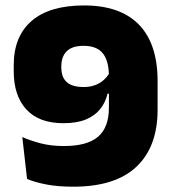

<svg xmlns="http://www.w3.org/2000/svg" viewBox="-20 -672 634 706"><path d="M289 -652Q422 -652 490.8 -581.5Q559.5 -511 559.5 -373.5V-268.5Q559.5 -132.5 481.8 -59Q404 14.5 249.5 14.5Q191.5 14.5 148.8 6Q106 -2.5 79.5 -14L62 -168Q91.5 -155 129.5 -145Q167.5 -135 214.5 -135Q300.5 -135 340.5 -169.2Q380.5 -203.5 380.5 -276.5V-390.5Q380.5 -448.5 358 -476Q335.5 -503.5 287.5 -503.5Q245 -503.5 225.2 -483.5Q205.5 -463.5 205.5 -428.5V-424Q205.5 -388 225.5 -370Q245.5 -352 288 -352Q309 -352 327 -358Q345 -364 359 -375.8Q373 -387.5 382.5 -403.5L423 -327.5H375.5Q367.5 -294 347.5 -269.8Q327.5 -245.5 294.5 -232.2Q261.5 -219 213 -219Q123.5 -219 77 -269.5Q30.5 -320 30.5 -410V-432.5Q30.5 -538.5 96.5 -595.2Q162.5 -652 289 -652Z"/></svg>

Font: Anek Gurmukhi ExtraBold
Style: Regular
Weight: 800
Designer: Sarang Kulkarni (Gurmukhi), Yesha Goshar (Latin)
Foundry: Ek Type
Version: Version 1.003